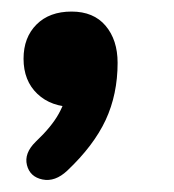

<svg xmlns="http://www.w3.org/2000/svg" viewBox="-20 -177 296 327"><path d="M40.8 64.4Q67.7 39 80 16.8Q92.3 -5.3 97.5 -33.5L105.9 5.2Q67.2 5.2 43.7 -17.1Q20.1 -39.5 20.1 -77Q20.1 -113.2 42.2 -135.3Q64.2 -157.3 101.9 -157.3Q139.4 -157.3 159.8 -133.2Q180.3 -109 180.3 -70Q180.3 -16.5 160 27.3Q139.6 71 94.7 113.5Q73.9 133.1 52.4 128.7Q31 124.3 25.9 104.2Q20.8 84 40.8 64.4Z"/></svg>

Font: SN Pro Thin
Style: Italic
Weight: 200
Italic angle: -9°
Designer: Tobias Whetton
Foundry: Supernotes
Version: Version 1.003;Glyphs 3.3 (3324)